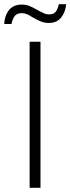

<svg xmlns="http://www.w3.org/2000/svg" viewBox="-44 -900 337 920"><path d="M98 -700H150V0H98ZM60 -878Q81 -878 98 -871Q115 -864 137 -851Q156 -841 167 -836Q178 -831 190 -831Q212 -831 222 -842.5Q232 -854 238 -880H273Q270 -842 249 -816Q228 -790 190 -790Q170 -790 154.5 -796Q139 -802 114 -816Q97 -827 85 -832Q73 -837 60 -837Q39 -837 28 -825Q17 -813 11 -785H-24Q-22 -825 -1 -851.5Q20 -878 60 -878Z"/></svg>

Font: KoHo Light
Style: Regular
Weight: 300
Version: Version 1.000; ttfautohint (v1.6)